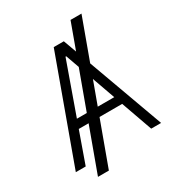

<svg xmlns="http://www.w3.org/2000/svg" viewBox="-212 -949 1075 1170"><g transform="rotate(-30 326.0 -364.0)"><path d="M541.2 -819.6 435.4 -530.2 628.2 0H558.6L480.8 -219.1H321.4L207.4 92.3H130.7L244.7 -219.1H175.4L97.7 0H28.1L292.6 -727.3H363.6L397 -635.7L464.1 -819.6ZM266.3 -278.8 364.3 -546.5 330.6 -641H325.6L196.7 -278.8ZM402.3 -439.6 343.4 -278.8H459.5Z"/></g></svg>

Font: Inter UI Light
Style: Regular
Weight: 300
Designer: Rasmus Andersson
Foundry: rsms
Version: 3.2;8d6f07862